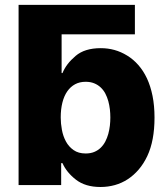

<svg xmlns="http://www.w3.org/2000/svg" viewBox="-20 -747 680 775"><path d="M55 -727.3H524.5V-608.3H228.7V-452.1H232.2Q240.1 -471.2 253 -488.1Q266 -505 285.2 -521.3Q321.7 -552.6 386.7 -552.6Q415.5 -552.6 441.9 -545.3Q468.4 -538 493.3 -522.7Q517.8 -507.8 538.2 -484.7Q558.6 -461.6 573.2 -430.6Q587.7 -399.5 595.7 -359.9Q603.7 -320.3 603.7 -272.4Q603.7 -179 574.6 -117.2Q560 -86.3 540 -62.9Q519.9 -39.4 495.7 -23.6Q471.6 -7.8 443.7 0Q415.8 7.8 385.7 7.8Q324.6 7.8 286.6 -21.7Q248.9 -50.8 232.2 -88.4H226.9V0H55ZM325.6 -127.5Q345.5 -127.5 360.4 -133.7Q375.4 -139.9 386.5 -150.7Q397.7 -161.6 405.2 -176Q412.6 -190.3 417.1 -206.5Q421.5 -222.7 423.5 -239.7Q425.4 -256.7 425.4 -272.7Q425.4 -289.1 423.5 -305.9Q421.5 -322.8 417.1 -339Q412.6 -355.1 405.2 -369.3Q397.7 -383.5 386.5 -394Q375.4 -404.5 360.3 -410.7Q345.2 -416.9 325.6 -416.9Q301.8 -416.9 283.2 -407Q264.6 -397 251.6 -378.4Q238.6 -359.7 231.9 -333.1Q225.1 -306.5 225.1 -272.7Q225.1 -248.6 229.9 -222.8Q234.7 -197.1 246.1 -176Q257.5 -154.8 277 -141.2Q296.5 -127.5 325.6 -127.5Z"/></svg>

Font: Inter P Extra Bold
Style: Regular
Weight: 800
Designer: Rasmus Andersson
Foundry: rsms
Version: Version 3.018;git-588b23468